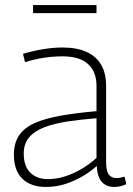

<svg xmlns="http://www.w3.org/2000/svg" viewBox="-20 -730 525 760"><path d="M35 -117Q35 -165 56.5 -195.5Q78 -226 120 -244Q162 -262 222.5 -272.5Q283 -283 362 -290V-390Q362 -446 328.5 -476.5Q295 -507 227 -507Q207 -507 183.5 -505Q160 -503 134 -498Q108 -493 79 -484L71 -517Q112 -529 152 -535.5Q192 -542 228 -542Q283 -542 321.5 -525Q360 -508 380 -474.5Q400 -441 400 -390V-90Q400 -52 411 -38.5Q422 -25 442 -25Q449 -25 456.5 -26.5Q464 -28 473 -31L480 -1Q467 5 455.5 7.5Q444 10 433 10Q400 10 382.5 -10.5Q365 -31 363 -73Q340 -52 309 -33.5Q278 -15 241 -2.5Q204 10 161 10Q132 10 109 2Q86 -6 69.5 -21.5Q53 -37 44 -61Q35 -85 35 -117ZM74 -122Q74 -72 100 -46.5Q126 -21 170 -21Q204 -21 238 -32Q272 -43 304 -62Q336 -81 362 -105V-262Q299 -257 246.5 -249Q194 -241 155 -226Q116 -211 95 -186Q74 -161 74 -122ZM111 -678V-710H362V-678Z"/></svg>

Font: Georama ExtraLight
Style: Regular
Weight: 250
Version: Version 1.001